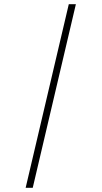

<svg xmlns="http://www.w3.org/2000/svg" viewBox="-20 -780 487 921"><path d="M103 121H137L344 -760H310Z"/></svg>

Font: Noto Serif Devanagari Condensed ExtraLight
Style: Regular
Weight: 200
Width: 3
Designer: Universal Thirst, Indian Type Foundry and the Monotype Design Team
Foundry: Monotype Imaging Inc.
Version: Version 2.004